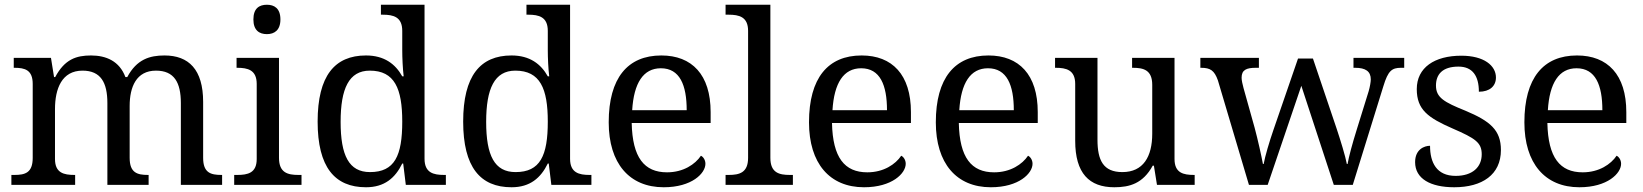

<svg xmlns="http://www.w3.org/2000/svg" viewBox="-20 -780 6931 810"><path d="M28 0H297V-42H294C250 -42 212 -50 212 -109V-320C212 -406 241 -482 328 -482C405 -482 433 -432 433 -345V0H607V-42H604C559 -42 527 -51 527 -114V-333C527 -413 555 -482 638 -482C715 -482 743 -432 743 -345V0H917V-42H914C869 -42 837 -51 837 -114V-350C837 -487 776 -546 674 -546C612 -546 557 -530 517 -455H509C484 -522 428 -546 364 -546C302 -546 253 -530 213 -455H208L195 -536H38V-494H41C85 -494 118 -485 118 -426V-114C118 -51 86 -42 41 -42H28Z M1106 -636C1137 -636 1163 -652 1163 -698C1163 -745 1137 -760 1106 -760C1074 -760 1049 -745 1049 -698C1049 -652 1074 -636 1106 -636ZM968 0H1252V-42H1239C1194 -42 1157 -51 1157 -114V-536H978V-494H981C1025 -494 1063 -485 1063 -426V-109C1063 -50 1025 -42 981 -42H968Z M1524 10C1602 10 1647 -29 1677 -90H1681L1692 0H1861V-42H1853C1809 -42 1771 -51 1771 -110V-760H1587V-718H1595C1639 -718 1677 -709 1677 -650V-568C1677 -536 1679 -491 1683 -458H1677C1648 -510 1601 -546 1524 -546C1392 -546 1320 -460 1320 -267C1320 -75 1392 10 1524 10ZM1541 -54C1452 -54 1417 -124 1417 -266C1417 -406 1452 -482 1540 -482C1645 -482 1677 -406 1677 -267C1677 -123 1645 -54 1541 -54Z M2138 10C2216 10 2261 -29 2291 -90H2295L2306 0H2475V-42H2467C2423 -42 2385 -51 2385 -110V-760H2201V-718H2209C2253 -718 2291 -709 2291 -650V-568C2291 -536 2293 -491 2297 -458H2291C2262 -510 2215 -546 2138 -546C2006 -546 1934 -460 1934 -267C1934 -75 2006 10 2138 10ZM2155 -54C2066 -54 2031 -124 2031 -266C2031 -406 2066 -482 2154 -482C2259 -482 2291 -406 2291 -267C2291 -123 2259 -54 2155 -54Z M2780 10C2899 10 2956 -49 2956 -89C2956 -106 2946 -119 2937 -123C2913 -87 2863 -53 2794 -53C2698 -53 2648 -115 2645 -261H2978V-307C2978 -465 2899 -546 2770 -546C2628 -546 2548 -451 2548 -264C2548 -91 2635 10 2780 10ZM2877 -315H2647C2654 -430 2694 -492 2768 -492C2848 -492 2877 -421 2877 -315Z M3041 0H3325V-42H3312C3267 -42 3230 -51 3230 -114V-760H3041V-718H3054C3098 -718 3136 -709 3136 -650V-114C3136 -51 3099 -42 3054 -42H3041Z M3625 10C3744 10 3801 -49 3801 -89C3801 -106 3791 -119 3782 -123C3758 -87 3708 -53 3639 -53C3543 -53 3493 -115 3490 -261H3823V-307C3823 -465 3744 -546 3615 -546C3473 -546 3393 -451 3393 -264C3393 -91 3480 10 3625 10ZM3722 -315H3492C3499 -430 3539 -492 3613 -492C3693 -492 3722 -421 3722 -315Z M4160 10C4279 10 4336 -49 4336 -89C4336 -106 4326 -119 4317 -123C4293 -87 4243 -53 4174 -53C4078 -53 4028 -115 4025 -261H4358V-307C4358 -465 4279 -546 4150 -546C4008 -546 3928 -451 3928 -264C3928 -91 4015 10 4160 10ZM4257 -315H4027C4034 -430 4074 -492 4148 -492C4228 -492 4257 -421 4257 -315Z M4681 10C4746 10 4802 -6 4843 -81H4848L4861 0H5020V-42H5017C4973 -42 4935 -50 4935 -109V-536H4756V-494H4759C4804 -494 4841 -485 4841 -422V-216C4841 -119 4803 -54 4715 -54C4634 -54 4610 -104 4610 -191V-536H4431V-494H4434C4478 -494 4516 -485 4516 -426V-186C4516 -49 4575 10 4681 10Z M5118 -441 5249 0H5328L5470 -418L5607 0H5687L5816 -416C5836 -482 5852 -494 5891 -494H5904V-536H5690V-494H5697C5741 -494 5763 -479 5763 -445C5763 -434 5759 -412 5754 -395L5704 -234C5684 -170 5671 -121 5665 -88H5662C5656 -121 5635 -189 5619 -237L5519 -533H5456L5352 -231C5335 -182 5317 -121 5311 -88H5308C5302 -121 5286 -193 5273 -241L5226 -409C5222 -424 5218 -441 5218 -452C5218 -485 5238 -494 5278 -494H5291V-536H5044V-494H5047C5086 -494 5103 -483 5118 -441Z M6115 10C6233 10 6312 -43 6312 -147C6312 -231 6267 -269 6162 -313C6073 -349 6038 -368 6038 -419C6038 -466 6065 -499 6133 -499C6192 -499 6219 -460 6219 -393C6265 -393 6291 -417 6291 -453C6291 -503 6241 -545 6145 -545C6032 -545 5957 -495 5957 -404C5957 -317 6005 -283 6108 -238C6205 -196 6231 -178 6231 -129C6231 -75 6192 -38 6121 -38C6040 -38 6013 -95 6013 -165C5989 -165 5950 -150 5950 -96C5950 -26 6015 10 6115 10Z M6643 10C6762 10 6819 -49 6819 -89C6819 -106 6809 -119 6800 -123C6776 -87 6726 -53 6657 -53C6561 -53 6511 -115 6508 -261H6841V-307C6841 -465 6762 -546 6633 -546C6491 -546 6411 -451 6411 -264C6411 -91 6498 10 6643 10ZM6740 -315H6510C6517 -430 6557 -492 6631 -492C6711 -492 6740 -421 6740 -315Z"/></svg>

Font: Noto Nastaliq Urdu
Style: Regular
Weight: 400
Designer: Monotype Design Team (Patrick Giasson: type design, Kamal Mansour: OpenType code, Glenda Bellarosa). Updated by Simon Co
Foundry: Monotype Imaging Inc., Simon Cozens
Version: Version 3.009